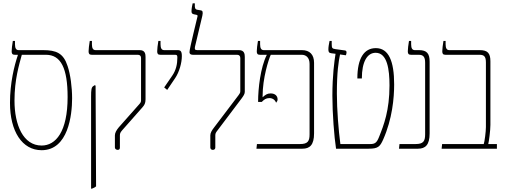

<svg xmlns="http://www.w3.org/2000/svg" viewBox="-20 -893 3036 1153"><path d="M230 9C390 9 413 -203 413 -302C413 -370 403 -446 386 -496C361 -574 318 -592 238 -592H92C77 -592 70 -603 70 -627V-647H57C53 -625 50 -597 50 -585C50 -571 54 -564 69 -564H87V-561C66 -499 40 -396 40 -275C40 -104 113 9 230 9ZM67 -289C67 -415 95 -505 111 -564H256C346 -564 386 -483 386 -310C386 -102 315 -19 230 -19C119 -19 67 -143 67 -289Z M687 7C697 7 700 1 700 -7V-80C700 -93 704 -99 714 -111L835 -248C847 -262 854 -272 854 -297V-551C854 -569 851 -592 819 -592H554C539 -592 532 -603 532 -627V-647H519C515 -625 512 -597 512 -585C512 -571 516 -564 531 -564H808C820 -564 827 -557 827 -545V-291C827 -282 825 -277 817 -268L693 -128C679 -111 670 -95 670 -80V-7C670 1 678 7 687 7ZM527 240H532C542 236 551 232 557 226L554 -378L550 -382L539 -375C529 -368 527 -352 527 -314Z M984 -353 1032 -424C1057 -461 1072 -516 1072 -556C1072 -586 1064 -592 1046 -592H966C951 -592 944 -603 944 -627V-647H931C927 -625 924 -597 924 -585C924 -571 928 -564 943 -564H1032C1044 -564 1045 -559 1045 -546C1045 -508 1037 -471 1014 -438L966 -368Z M1258 7C1268 7 1273 1 1273 -7V-80C1273 -93 1277 -98 1287 -111L1431 -302C1442 -317 1450 -329 1450 -341V-551C1450 -569 1447 -592 1415 -592H1164C1150 -592 1148 -598 1151 -613L1195 -798C1200 -822 1197 -829 1185 -831L1167 -834C1149 -836 1150 -850 1150 -862V-873H1137C1135 -865 1130 -841 1130 -826C1130 -813 1134 -810 1145 -807L1160 -804C1167 -802 1167 -799 1166 -794C1161 -770 1118 -602 1118 -580C1118 -566 1130 -564 1139 -564H1404C1416 -564 1423 -557 1423 -545V-345C1423 -336 1420 -332 1413 -322L1266 -128C1252 -110 1243 -95 1243 -80V-7C1243 1 1249 7 1258 7Z M1520 0H1796C1840 0 1866 -22 1866 -92V-516C1866 -565 1840 -592 1793 -592H1564C1549 -592 1542 -603 1542 -627V-647H1529C1525 -625 1522 -597 1522 -585C1522 -571 1526 -564 1541 -564H1582V-563C1544 -488 1530 -360 1530 -285V-281H1552C1566 -295 1577 -304 1598 -304C1617 -304 1632 -293 1638 -276C1644 -283 1647 -289 1647 -296C1647 -318 1631 -332 1605 -332C1585 -332 1574 -324 1557 -309V-316C1557 -424 1593 -536 1606 -564H1792C1818 -564 1839 -547 1839 -509V-86C1839 -44 1827 -28 1782 -28H1523Z M1998 0H2194C2251 0 2262 -13 2281 -55C2336 -179 2347 -305 2347 -386C2347 -526 2314 -604 2237 -604C2167 -604 2126 -544 2126 -422H2153C2153 -522 2185 -576 2236 -576C2306 -576 2319 -475 2319 -380C2319 -230 2285 -142 2256 -70C2243 -37 2232 -28 2204 -28H2024C2013 -110 2003 -235 2003 -331C2003 -461 2013 -522 2022 -566L2057 -561C2059 -566 2061 -572 2061 -578C2061 -584 2059 -589 2052 -590L1994 -598C1975 -601 1972 -604 1972 -629V-647H1959C1955 -628 1952 -611 1952 -596C1952 -580 1956 -575 1971 -573L1995 -570C1988 -526 1976 -440 1976 -318C1976 -212 1987 -71 1998 0Z M2376 0H2490C2534 0 2560 -22 2560 -92V-523C2560 -572 2543 -592 2496 -592H2471C2456 -592 2449 -603 2449 -627V-647H2436C2432 -625 2429 -597 2429 -585C2429 -571 2433 -564 2448 -564H2494C2521 -564 2533 -553 2533 -516V-86C2533 -44 2521 -28 2476 -28H2379Z M2632 0H2964V-28H2912C2916 -41 2925 -110 2925 -143V-525C2925 -574 2908 -592 2861 -592H2678C2663 -592 2656 -603 2656 -627V-647H2643C2639 -625 2636 -597 2636 -585C2636 -571 2640 -564 2655 -564H2859C2886 -564 2898 -555 2898 -518V-130C2898 -102 2890 -41 2885 -28H2635Z"/></svg>

Font: Noto Serif Hebrew Condensed Thin
Style: Regular
Weight: 100
Width: 3
Designer: Monotype Design Team
Foundry: Monotype Imaging Inc.
Version: Version 2.004